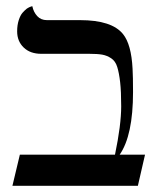

<svg xmlns="http://www.w3.org/2000/svg" viewBox="-20 -598 508 618"><path d="M237.8 -533.2Q339.8 -533.2 376 -488.3Q402.8 -455.1 406.7 -376.5Q408.2 -352.1 408.2 -301.8Q408.2 -162.1 365.2 -100.1H446.8L423.8 0H20L43.9 -100.1H350.1Q370.1 -195.8 370.1 -255.9Q370.1 -303.7 366.7 -333.5Q363.3 -363.3 357.4 -382.3Q351.6 -401.4 337.9 -410.4Q324.2 -419.4 309.1 -422.1Q293.9 -424.8 267.1 -424.8H112.8Q77.1 -424.8 56.2 -445.1Q35.2 -465.3 35.2 -497.1Q35.2 -517.1 40.3 -533Q45.4 -548.8 52.5 -556.9Q59.6 -564.9 66.4 -570.3Q74.2 -575.2 79.1 -576.7L84 -578.1Q87.9 -559.1 99.9 -546.1Q111.8 -533.2 130.9 -533.2Z"/></svg>

Font: Linux Biolinum
Style: Regular
Weight: 400
Designer: Philipp H. Poll
Foundry: Philipp H. Poll
Version: Version 0.6.4